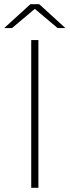

<svg xmlns="http://www.w3.org/2000/svg" viewBox="-20 -890 330 910"><path d="M128 0V-700H162V0ZM0 -757 124 -870H166L290 -757H253L145 -848L37 -757Z"/></svg>

Font: Montserrat ExtraLight
Style: Regular
Weight: 200
Designer: Julieta Ulanovsky
Foundry: Julieta Ulanovsky
Version: Version 9.000; ttfautohint (v1.8.4.7-5d5b)